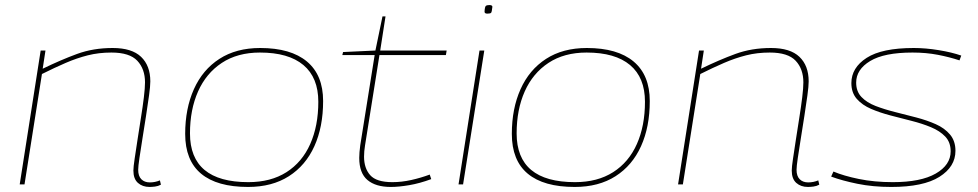

<svg xmlns="http://www.w3.org/2000/svg" viewBox="-20 -730 3870 760"><path d="M141 -530H160L149 -458Q221 -493 285 -516.5Q349 -540 426 -540Q502 -540 538.5 -505Q575 -470 575 -408Q575 -389 570 -352.5Q565 -316 558 -271Q551 -226 544 -182.5Q537 -139 532 -105Q527 -71 527 -58Q527 -33 539.5 -20.5Q552 -8 573 -8Q594 -8 613 -16L617 1Q606 7 593.5 8.5Q581 10 572 10Q544 10 526 -6Q508 -22 508 -55Q508 -69 513 -102Q518 -135 524.5 -178Q531 -221 538 -264.5Q545 -308 549.5 -345Q554 -382 554 -404Q554 -457 523.5 -489.5Q493 -522 421 -522Q371 -522 327.5 -511Q284 -500 240 -481Q196 -462 146 -437L77 0H58Z M962 10Q839 10 776 -42.5Q713 -95 713 -200Q713 -300 747.5 -377Q782 -454 848.5 -497Q915 -540 1010 -540Q1131 -540 1195 -486.5Q1259 -433 1259 -330Q1259 -228 1224.5 -151.5Q1190 -75 1123.5 -32.5Q1057 10 962 10ZM963 -9Q1052 -9 1114 -48.5Q1176 -88 1208 -160Q1240 -232 1240 -327Q1240 -423 1181 -472.5Q1122 -522 1009 -522Q920 -522 858 -481Q796 -440 764 -368Q732 -296 732 -202Q732 -9 963 -9Z M1681 -39 1687 -21Q1641 -4 1599.5 3Q1558 10 1527 10Q1467 10 1434.5 -17.5Q1402 -45 1402 -105Q1402 -114 1403 -128Q1404 -142 1406 -155L1463 -512H1335L1338 -524L1466 -530L1494 -665H1506L1485 -530H1748L1745 -512H1482L1425 -155Q1421 -131 1421 -110Q1421 -64 1445.5 -36.5Q1470 -9 1533 -9Q1570 -9 1608 -17.5Q1646 -26 1681 -39Z M1917 -710Q1929 -710 1929 -703Q1927 -683 1924 -679.5Q1921 -676 1909 -676Q1905 -676 1901.5 -677.5Q1898 -679 1898 -684Q1899 -703 1903 -706.5Q1907 -710 1917 -710ZM1795 0 1878 -530H1897L1813 0Z M2255 10Q2132 10 2069 -42.5Q2006 -95 2006 -200Q2006 -300 2040.5 -377Q2075 -454 2141.5 -497Q2208 -540 2303 -540Q2424 -540 2488 -486.5Q2552 -433 2552 -330Q2552 -228 2517.5 -151.5Q2483 -75 2416.5 -32.5Q2350 10 2255 10ZM2256 -9Q2345 -9 2407 -48.5Q2469 -88 2501 -160Q2533 -232 2533 -327Q2533 -423 2474 -472.5Q2415 -522 2302 -522Q2213 -522 2151 -481Q2089 -440 2057 -368Q2025 -296 2025 -202Q2025 -9 2256 -9Z M2747 -530H2766L2755 -458Q2827 -493 2891 -516.5Q2955 -540 3032 -540Q3108 -540 3144.5 -505Q3181 -470 3181 -408Q3181 -389 3176 -352.5Q3171 -316 3164 -271Q3157 -226 3150 -182.5Q3143 -139 3138 -105Q3133 -71 3133 -58Q3133 -33 3145.5 -20.5Q3158 -8 3179 -8Q3200 -8 3219 -16L3223 1Q3212 7 3199.5 8.5Q3187 10 3178 10Q3150 10 3132 -6Q3114 -22 3114 -55Q3114 -69 3119 -102Q3124 -135 3130.5 -178Q3137 -221 3144 -264.5Q3151 -308 3155.5 -345Q3160 -382 3160 -404Q3160 -457 3129.5 -489.5Q3099 -522 3027 -522Q2977 -522 2933.5 -511Q2890 -500 2846 -481Q2802 -462 2752 -437L2683 0H2664Z M3270 -31 3279 -51Q3319 -34 3380 -21.5Q3441 -9 3514 -9Q3625 -9 3684 -43Q3743 -77 3743 -131Q3743 -167 3721.5 -189.5Q3700 -212 3665 -226.5Q3630 -241 3588.5 -251.5Q3547 -262 3505 -273Q3463 -284 3428 -299Q3393 -314 3371.5 -338.5Q3350 -363 3350 -401Q3350 -462 3410.5 -501Q3471 -540 3597 -540Q3644 -540 3696 -531.5Q3748 -523 3785 -510L3778 -491Q3739 -504 3692.5 -513Q3646 -522 3592 -522Q3480 -522 3424.5 -488.5Q3369 -455 3369 -403Q3369 -368 3390 -346Q3411 -324 3446 -310.5Q3481 -297 3523 -286.5Q3565 -276 3607 -265Q3649 -254 3684 -238.5Q3719 -223 3740.5 -197.5Q3762 -172 3762 -133Q3762 -70 3698.5 -30Q3635 10 3508 10Q3435 10 3374 -2.5Q3313 -15 3270 -31Z"/></svg>

Font: Georama Extended Thin
Style: Italic
Weight: 100
Width: 7
Italic angle: -9°
Designer: Jean-Baptiste Levee
Foundry: Production Type
Version: Version 1.000